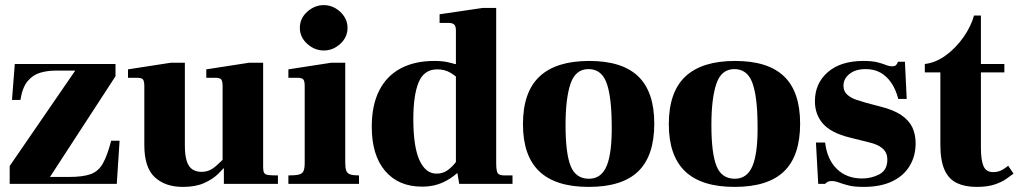

<svg xmlns="http://www.w3.org/2000/svg" viewBox="-20 -721 3995 753"><path d="M18 0V-70L275 -444H195Q167 -444 138.5 -436Q110 -428 89 -403.5Q68 -379 60 -329H27L38 -470H433V-422L176 -27H249Q305 -27 335.5 -38Q366 -49 383.5 -80Q401 -111 416 -169H449L438 0Z M697 12Q628 12 587 -26Q546 -64 546 -152V-383Q546 -403 540.5 -409.5Q535 -416 517 -416H482V-449L650 -475H705V-152Q705 -112 712.5 -89Q720 -66 735 -56.5Q750 -47 770 -47Q787 -47 801 -53Q815 -59 830 -72.5Q845 -86 865 -106L871 -78Q857 -60 835.5 -39Q814 -18 780.5 -3Q747 12 697 12ZM858 0V-61H853V-383Q853 -403 847.5 -409.5Q842 -416 824 -416H789V-449L957 -475H1012V-64Q1012 -50 1016 -43Q1020 -36 1032.5 -34.5Q1045 -33 1070 -33V0Z M1111 0V-33Q1139 -33 1152.5 -36.5Q1166 -40 1170.5 -50.5Q1175 -61 1175 -83V-383Q1175 -403 1169.5 -409.5Q1164 -416 1146 -416H1111V-449L1279 -475H1334V-83Q1334 -62 1338 -51.5Q1342 -41 1353.5 -37Q1365 -33 1388 -33V0ZM1250 -523Q1214 -523 1185 -549Q1156 -575 1156 -612Q1156 -649 1185 -675Q1214 -701 1250 -701Q1274 -701 1295 -689Q1316 -677 1329.5 -657Q1343 -637 1343 -612Q1343 -575 1314.5 -549Q1286 -523 1250 -523Z M1635 11Q1543 11 1490.5 -50.5Q1438 -112 1438 -224Q1438 -308 1467 -365.5Q1496 -423 1551 -452.5Q1606 -482 1683 -482Q1713 -482 1734.5 -477.5Q1756 -473 1774 -466.5Q1792 -460 1809 -453V-379Q1799 -390 1783.5 -406.5Q1768 -423 1746 -436Q1724 -449 1695 -449Q1643 -449 1622 -398.5Q1601 -348 1601 -254Q1601 -146 1625 -93Q1649 -40 1692 -40Q1718 -40 1737 -54.5Q1756 -69 1770 -88Q1784 -107 1793 -118L1801 -69Q1774 -40 1747.5 -22.5Q1721 -5 1694 3Q1667 11 1635 11ZM1781 0 1768 -77V-601Q1768 -619 1761 -625Q1754 -631 1741 -631H1704V-665L1874 -690H1926V-83Q1926 -49 1932.5 -41Q1939 -33 1959 -33H1990V0ZM1758 -455V-470H1809V-455Z M2289 12Q2159 12 2095 -49Q2031 -110 2031 -234Q2031 -360 2096 -421Q2161 -482 2291 -482Q2420 -482 2483 -421.5Q2546 -361 2546 -236Q2546 -110 2483 -49Q2420 12 2289 12ZM2290 -20Q2339 -20 2360 -72Q2381 -124 2379 -236Q2378 -346 2358 -398Q2338 -450 2288 -450Q2237 -450 2217.5 -392.5Q2198 -335 2198 -231Q2198 -120 2218 -70Q2238 -20 2290 -20Z M2861 12Q2731 12 2667 -49Q2603 -110 2603 -234Q2603 -360 2668 -421Q2733 -482 2863 -482Q2992 -482 3055 -421.5Q3118 -361 3118 -236Q3118 -110 3055 -49Q2992 12 2861 12ZM2862 -20Q2911 -20 2932 -72Q2953 -124 2951 -236Q2950 -346 2930 -398Q2910 -450 2860 -450Q2809 -450 2789.5 -392.5Q2770 -335 2770 -231Q2770 -120 2790 -70Q2810 -20 2862 -20Z M3367 12Q3329 12 3306.5 6Q3284 0 3269.5 -5.5Q3255 -11 3241 -11Q3231 -11 3225.5 -7.5Q3220 -4 3216 0H3189L3180 -162H3216Q3224 -95 3262.5 -58Q3301 -21 3361 -21Q3398 -21 3429 -37.5Q3460 -54 3460 -95Q3460 -113 3452.5 -125.5Q3445 -138 3429 -147.5Q3413 -157 3387 -163L3311 -182Q3239 -200 3207.5 -236Q3176 -272 3176 -324Q3176 -394 3226.5 -438Q3277 -482 3366 -482Q3400 -482 3420 -477Q3440 -472 3453.5 -466.5Q3467 -461 3479 -461Q3490 -461 3494.5 -466Q3499 -471 3502 -479H3529L3536 -333H3503Q3493 -371 3475 -397Q3457 -423 3432.5 -436.5Q3408 -450 3375 -450Q3335 -450 3311.5 -431Q3288 -412 3288 -385Q3288 -363 3302.5 -350Q3317 -337 3337.5 -330Q3358 -323 3376 -318L3433 -303Q3485 -290 3515 -269.5Q3545 -249 3558 -221.5Q3571 -194 3571 -159Q3571 -110 3548 -71Q3525 -32 3479.5 -10Q3434 12 3367 12Z M3810 12Q3765 12 3733 -3Q3701 -18 3684.5 -54.5Q3668 -91 3668 -154V-437H3607V-470Q3650 -475 3689.5 -504Q3729 -533 3758.5 -575Q3788 -617 3800 -660H3827V-470H3919V-437H3827V-141Q3827 -94 3837 -70Q3847 -46 3875 -46Q3897 -46 3913.5 -56.5Q3930 -67 3934 -71L3955 -40Q3944 -32 3926.5 -19.5Q3909 -7 3881 2.5Q3853 12 3810 12Z"/></svg>

Font: Frank Ruhl Libre Black
Style: Regular
Weight: 900
Designer: Yanek Iontef
Foundry: Fontef
Version: Version 6.004